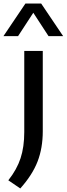

<svg xmlns="http://www.w3.org/2000/svg" viewBox="-60 -831 377 1084"><path d="M54.5 233 -13 187Q35.5 125.5 56.2 62Q77 -1.5 77 -85.5V-543.5H181.5V-90.5Q181.5 4.5 152.2 80.5Q123 156.5 54.5 233ZM-40.5 -627 83.5 -811H172.5L296.5 -627H214L128 -759L42 -627Z"/></svg>

Font: Encode Sans Semi Expanded Medium
Style: Regular
Weight: 500
Width: 6
Designer: Multiple Designers
Foundry: Impallari Type
Version: Version 3.000; ttfautohint (v1.8.3) -l 8 -r 50 -G 200 -x 14 